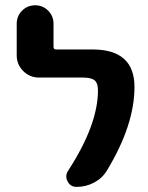

<svg xmlns="http://www.w3.org/2000/svg" viewBox="-20 -735 566 734"><path d="M272.5 -20.5Q249 -20.5 238.3 -42Q233.4 -50.8 233.4 -60.5Q233.4 -71.3 240.2 -82Q354.5 -257.8 354.5 -389.6Q354.5 -417 341.8 -427.7Q329.1 -438.5 296.9 -438.5H128.9Q93.8 -438.5 68.8 -463.4Q43.9 -488.3 43.9 -523.4V-644.5Q43.9 -673.8 64.5 -694.3Q85 -714.8 114.3 -714.8Q143.6 -714.8 164.1 -694.3Q184.6 -673.8 184.6 -644.5V-555.7Q184.6 -545.9 194.3 -545.9H334Q494.1 -545.9 494.1 -402.3Q494.1 -256.8 388.7 -83Q371.1 -53.7 339.8 -37.1Q308.6 -20.5 272.5 -20.5Z"/></svg>

Font: Gen Jyuu GothicX Bold
Style: Bold
Weight: 700
Designer: Ryoko NISHIZUKA (kana &amp; ideographs); Paul D. Hunt (Latin, Greek &amp; Cyrillic); Wenlong ZHANG (bopomofo); Sandoll C
Version: Version 1.058.20140828